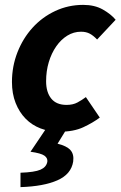

<svg xmlns="http://www.w3.org/2000/svg" viewBox="-20 -528 494 787"><path d="M64 239V180Q122 178 146 167.5Q170 157 174 135Q176 120 162 110Q148 100 105 94L171 -4H256L216 61Q253 70 268.5 87Q284 104 280 134Q272 186 215.5 211Q159 236 64 239ZM223 12Q182 12 146.5 -1.5Q111 -15 85 -41.5Q59 -68 44 -106Q29 -144 29 -192Q29 -256 51.5 -313.5Q74 -371 113.5 -414.5Q153 -458 206.5 -483Q260 -508 321 -508Q368 -508 401.5 -489Q435 -470 454 -447L378 -366Q363 -382 348 -390Q333 -398 312 -398Q282 -398 256 -382Q230 -366 210.5 -338Q191 -310 180 -273.5Q169 -237 169 -195Q169 -150 190 -124Q211 -98 253 -98Q279 -98 297.5 -108Q316 -118 332 -130L389 -46Q361 -25 321.5 -6.5Q282 12 223 12Z"/></svg>

Font: TypoPRO Source Sans Pro
Style: Bold Italic
Weight: 700
Italic angle: -11°
Designer: Paul D. Hunt
Foundry: Adobe Systems Incorporated
Version: Version 1.075;PS 2.000;hotconv 1.0.86;makeotf.lib2.5.63406